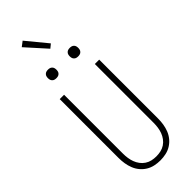

<svg xmlns="http://www.w3.org/2000/svg" viewBox="-373 -1205 1245 1245"><g transform="rotate(-45 250.0 -582.5)"><path d="M250 8Q224 8 198.5 2.5Q173 -3 151 -16.5Q129 -30 112.5 -50Q96 -70 86.5 -94Q77 -118 73 -143.5Q69 -169 69 -195V-735H109V-195Q109 -174 112 -153.5Q115 -133 122 -114Q129 -95 141.5 -78Q154 -61 171.5 -49.5Q189 -38 209 -33.5Q229 -29 250 -29Q271 -29 291 -33.5Q311 -38 328.5 -49.5Q346 -61 358.5 -78Q371 -95 378 -114Q385 -133 388 -153.5Q391 -174 391 -195V-735H431V-195Q431 -169 427 -143.5Q423 -118 413.5 -94Q404 -70 387.5 -50Q371 -30 349 -16.5Q327 -3 301.5 2.5Q276 8 250 8ZM350 -846Q342 -846 334.5 -848Q327 -850 321 -856Q315 -862 313 -869.5Q311 -877 311 -885Q311 -893 313 -900.5Q315 -908 321 -914Q327 -920 334.5 -922Q342 -924 350 -924Q358 -924 365.5 -922Q373 -920 379 -914Q385 -908 387 -900.5Q389 -893 389 -885Q389 -877 387 -869.5Q385 -862 379 -856Q373 -850 365.5 -848Q358 -846 350 -846ZM150 -846Q142 -846 134.5 -848Q127 -850 121 -856Q115 -862 113 -869.5Q111 -877 111 -885Q111 -893 113 -900.5Q115 -908 121 -914Q127 -920 134.5 -922Q142 -924 150 -924Q158 -924 165.5 -922Q173 -920 179 -914Q185 -908 187 -900.5Q189 -893 189 -885Q189 -877 187 -869.5Q185 -862 179 -856Q173 -850 165.5 -848Q158 -846 150 -846ZM257 -1009 133 -1147 167 -1173 284 -1031Z"/></g></svg>

Font: Zed Sans Extralight
Style: Regular
Weight: 200
Designer: Belleve Invis
Foundry: Belleve Invis
Version: Version 1.0.0; ttfautohint (v1.8.4)